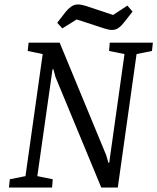

<svg xmlns="http://www.w3.org/2000/svg" viewBox="-20 -839 704 859"><path d="M20 0 24 -37 94 -51 171 -597 104 -611 108 -648H247L455 -145L465 -111H469L472 -135L537 -597L468 -611L471 -648H664L660 -611L591 -597L507 0H433L228 -495L219 -529H215L147 -51L216 -37L213 0ZM481 -705Q467 -705 445.5 -712Q424 -719 406 -725L323 -752L259 -712L236 -737L273 -785Q285 -800 298.5 -809.5Q312 -819 329 -819Q343 -819 364.5 -812.5Q386 -806 405 -799L486 -772L550 -814L573 -787L536 -740Q525 -725 511.5 -715Q498 -705 481 -705Z"/></svg>

Font: Faustina
Style: Italic
Weight: 400
Italic angle: -8°
Designer: Alfonso Garcia
Foundry: http://www.omnibus-type.com
Version: Version 1.200